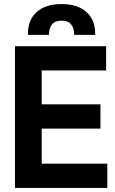

<svg xmlns="http://www.w3.org/2000/svg" viewBox="-20 -928 570 948"><path d="M54 0V-700H504V-580H186V-413H476V-293H186V-120H510V0ZM118 -756V-762Q118 -830 161.5 -869Q205 -908 284 -908Q363 -908 406.5 -869Q450 -830 450 -762V-756H346V-760Q346 -788 331.5 -807Q317 -826 284 -826Q251 -826 236.5 -807Q222 -788 222 -760V-756Z"/></svg>

Font: Space Grotesk Frontify
Style: Bold
Weight: 700
Designer: Florian Karsten
Version: Version 2.000